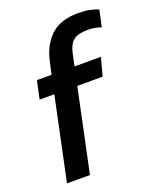

<svg xmlns="http://www.w3.org/2000/svg" viewBox="-131 -769 694 848"><g transform="rotate(-20 216.5 -345.0)"><path d="M36 0 118 -389H49L67 -474H136L149 -532Q164 -603 209 -646.5Q254 -690 339 -690Q368 -690 391 -685.5Q414 -681 433 -673L416 -595Q386 -606 355 -606Q308 -606 286.5 -589Q265 -572 256 -531L244 -474H368L345 -389H226L144 0Z"/></g></svg>

Font: Kanit
Style: Italic
Weight: 400
Italic angle: -12°
Designer: Katatrad Team
Foundry: CadsonDemak
Version: Version 2.000; ttfautohint (v1.8.3)